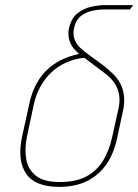

<svg xmlns="http://www.w3.org/2000/svg" viewBox="-20 -720 541 751"><path d="M385 -683H488L501 -700H389Q366 -700 336.5 -693.5Q307 -687 283 -668Q259 -649 250 -610Q244 -585 252 -560.5Q260 -536 279 -519L289 -509Q233 -497 193 -470Q153 -443 128.5 -402.5Q104 -362 94 -311L66 -184Q47 -93 82 -41Q117 11 212 11Q274 11 320 -11.5Q366 -34 396 -77Q426 -120 439 -184L461 -286Q468 -317 465 -344.5Q462 -372 449.5 -395.5Q437 -419 413 -439Q400 -452 385.5 -463Q371 -474 356.5 -484.5Q342 -495 327 -506Q312 -517 296 -531Q280 -545 272 -565Q264 -585 270 -612Q277 -642 296 -657Q315 -672 339.5 -677.5Q364 -683 385 -683ZM443 -293 419 -185Q408 -133 384 -93Q360 -53 319 -30.5Q278 -8 213 -8Q151 -8 120 -33Q89 -58 82.5 -98Q76 -138 85 -184L112 -310Q120 -348 137.5 -380Q155 -412 180 -436Q205 -460 238 -475Q271 -490 310 -494L388 -435Q413 -417 427.5 -395.5Q442 -374 446 -348.5Q450 -323 443 -293Z"/></svg>

Font: Advent Pro Thin
Style: Italic
Weight: 250
Italic angle: -12°
Version: Version 3.000